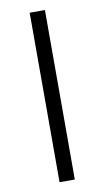

<svg xmlns="http://www.w3.org/2000/svg" viewBox="-82 -741 425 781"><g transform="rotate(-10 130.5 -350.0)"><path d="M99 0V-700H162V0Z"/></g></svg>

Font: REM Medium ExtraLight
Style: Regular
Weight: 250
Version: Version 1.005;gftools[0.9.28]